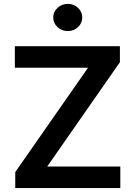

<svg xmlns="http://www.w3.org/2000/svg" viewBox="-20 -964 693 984"><path d="M58.2 0V-82L431.1 -616.8H56.1V-727.3H594.5V-645.2L221.9 -110.4H596.6V0ZM327.4 -804.7Q296.5 -804.7 274.7 -825.1Q252.8 -845.5 252.8 -874.3Q252.8 -903.4 274.9 -923.8Q296.9 -944.2 327.4 -944.2Q358 -944.2 379.8 -923.8Q401.6 -903.4 401.6 -874.3Q401.6 -845.5 379.8 -825.1Q358 -804.7 327.4 -804.7Z"/></svg>

Font: InterMG SemiBold
Style: Regular
Weight: 600
Designer: Rasmus Andersson
Foundry: rsms
Version: Version 3.019;December 26, 2023;FontCreator 15.0.0.2955 64-b